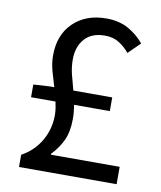

<svg xmlns="http://www.w3.org/2000/svg" viewBox="-76 -711 649 773"><g transform="rotate(10 248.5 -325.0)"><path d="M54 0V-50Q105 -78 132.5 -126Q160 -174 160 -230Q160 -244 158 -258Q156 -272 153 -285H53V-337L120 -341H138Q128 -373 119.5 -404Q111 -435 111 -466Q111 -551 162.5 -600.5Q214 -650 297 -650Q350 -650 388 -628.5Q426 -607 452 -575L404 -528Q385 -551 361 -566Q337 -581 303 -581Q249 -581 220.5 -548.5Q192 -516 192 -464Q192 -433 199.5 -403Q207 -373 216 -341H375V-285H229Q231 -272 232.5 -258Q234 -244 234 -229Q234 -177 218 -141.5Q202 -106 172 -75V-71H453V0Z"/></g></svg>

Font: .
Style: 
Weight: 400
Designer: Paul D. Hunt, Dalton Maag
Foundry: Dalton Maag Ltd
Version: Version 1.200